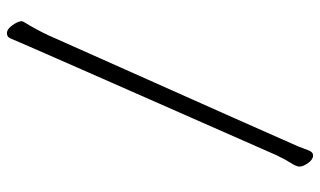

<svg xmlns="http://www.w3.org/2000/svg" viewBox="-200 -630 901 540"><g transform="rotate(-90 250.0 -359.5)"><path d="M83 71Q72 71 62 57Q52 43 52 33Q52 24 61.5 9.5Q71 -5 84 -32Q404 -758 412 -779Q416 -790 427 -790Q439 -790 450 -774Q461 -758 461 -748L459 -743Q437 -707 422 -675Q116 11 109 28.5Q102 46 97.5 58.5Q93 71 83 71Z"/></g></svg>

Font: LXGW WenKai Mono TC Light
Style: Regular
Weight: 300
Designer: LXGW / Fontworks Inc.
Foundry: LXGW / Fontworks Inc.
Version: Version 1.330